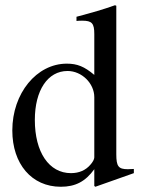

<svg xmlns="http://www.w3.org/2000/svg" viewBox="-20 -703 540 733"><path d="M340 -102C340 -95 334 -84 325 -74C307 -53 282 -42 251 -42C167 -42 113 -122 113 -245C113 -358 162 -432 238 -432C292 -432 340 -385 340 -332ZM491 -42V-58C474 -57 473 -57 468 -57C432 -57 424 -68 424 -114V-681L419 -683C371 -666 336 -656 272 -639V-623C280 -624 286 -624 294 -624C331 -624 340 -614 340 -573V-417C302 -449 275 -460 235 -460C120 -460 27 -347 27 -205C27 -77 101 10 212 10C268 10 306 -10 340 -57V7L344 10Z"/></svg>

Font: XITS
Style: Regular
Weight: 400
Designer: MicroPress Inc., with final additions and corrections provided by Coen Hoffman, Elsevier (retired)
Version: Version 1.302